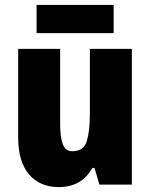

<svg xmlns="http://www.w3.org/2000/svg" viewBox="-20 -752 611 782"><path d="M517 -553V0H385L365 -68H356Q313 10 219 10Q143 10 98.5 -41.5Q54 -93 54 -193V-553H225V-248Q225 -192 236 -164Q247 -136 274 -136Q321 -136 333.5 -177Q346 -218 346 -289V-553ZM443 -732V-617H129V-732Z"/></svg>

Font: Noto Sans Telugu Condensed Black
Style: Regular
Weight: 900
Width: 3
Designer: Jelle Bosma - Monotype Design Team
Foundry: Monotype Imaging Inc.
Version: Version 2.005; ttfautohint (v1.8.4.7-5d5b)